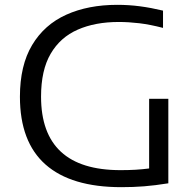

<svg xmlns="http://www.w3.org/2000/svg" viewBox="-20 -769 810 795"><path d="M482.5 6Q274.5 6 168.5 -87.8Q62.5 -181.5 62.5 -368.5Q62.5 -498 113 -582.5Q163.5 -667 254.2 -708Q345 -749 465.5 -749Q513 -749 559 -743Q605 -737 655 -725V-653.5Q601 -667.5 556.8 -672.8Q512.5 -678 471.5 -678Q374 -678 301.8 -646.2Q229.5 -614.5 189.8 -546.5Q150 -478.5 150 -369Q150 -64.5 479 -64.5Q512.5 -64.5 541.8 -66.2Q571 -68 597.5 -71.5V-360H677V-10Q621 -1 576.2 2.5Q531.5 6 482.5 6Z"/></svg>

Font: Encode Sans Expanded
Style: Regular
Weight: 400
Width: 7
Designer: Multiple Designers
Foundry: Impallari Type
Version: Version 3.000; ttfautohint (v1.8.3) -l 8 -r 50 -G 200 -x 14 